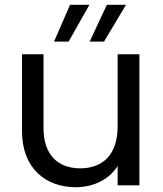

<svg xmlns="http://www.w3.org/2000/svg" viewBox="-20 -775 680 803"><path d="M273 -755 206 -601H267L354 -755ZM427 -755 355 -601H415L507 -755ZM563 -548H472V-247C472 -128 410 -71 315 -71C223 -71 162 -127 162 -239V-548H72V-227C72 -70 172 8 297 8C370 8 437 -24 472 -81V0H563Z"/></svg>

Font: Matrixport Regular
Style: Regular
Weight: 400
Designer: Ninad Kale (Devanagari), Jonny Pinhorn (Latin)
Foundry: Indian Type Foundry
Version: Version 3.200;PS 1.000;hotconv 16.6.54;makeotf.lib2.5.65590